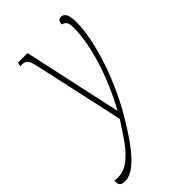

<svg xmlns="http://www.w3.org/2000/svg" viewBox="-287 -621 945 945"><g transform="rotate(-45 185.5 -148.0)"><path d="M-10 250Q-45 250 -45 221Q-45 219 -45 216Q-45 213 -44 210Q-40 211 -35 211.5Q-30 212 -23 212Q20 212 56 184Q92 156 124 111Q156 66 189 14L86 -455Q80 -484 72.5 -497Q65 -510 55 -513Q45 -516 30 -516H26L30 -536H97L195 -86Q199 -70 202.5 -53.5Q206 -37 209 -21Q274 -140 310 -257Q346 -374 346 -465Q346 -497 335 -506.5Q324 -516 316 -516Q316 -546 339 -546Q357 -546 366 -529Q375 -512 375 -470Q375 -425 364 -367.5Q353 -310 332.5 -246.5Q312 -183 284 -119Q256 -55 223 3Q184 71 144.5 127Q105 183 66 216.5Q27 250 -10 250Z"/></g></svg>

Font: Noto Serif ExtraCondensed Thin
Style: Italic
Weight: 100
Width: 2
Italic angle: -12°
Designer: Monotype Design Team
Foundry: Monotype Imaging Inc.
Version: Version 2.013